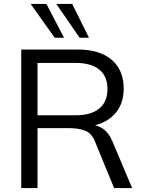

<svg xmlns="http://www.w3.org/2000/svg" viewBox="-20 -957 732 977"><path d="M88.1 0V-705H375.9Q487.2 -705 548.3 -652.7Q609.4 -600.3 609.4 -506Q609.4 -444.2 581.7 -400.6Q554 -357 504.4 -334.1Q454.9 -311.1 389.2 -311.1L406.9 -324.3H427.2Q468.1 -324.3 500.3 -304.2Q532.5 -284 552.4 -237.4L652.3 0H560.6L465.1 -232.7Q447.9 -278.3 414.1 -291.7Q380.3 -305.1 329.2 -305.1H170.9V0ZM170.9 -370.4H363.9Q443.6 -370.4 485.2 -404.7Q526.8 -439.1 526.8 -504.1Q526.8 -569.2 485.2 -603Q443.6 -636.9 363.9 -636.9H170.9ZM385.1 -765 266.6 -936.9H347.3L432.8 -765ZM258.3 -765 136 -936.9H216.2L305.9 -765Z"/></svg>

Font: Mulish ExtraLight
Style: Regular
Weight: 200
Designer: Vernon Adams
Foundry: Vernon Adams
Version: Version 3.603